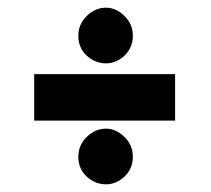

<svg xmlns="http://www.w3.org/2000/svg" viewBox="-20 -522 550 500"><path d="M256 -502Q282 -502 304 -480.5Q326 -459 326 -429Q326 -398 304.5 -377.5Q283 -357 256 -357Q228 -357 206 -377Q184 -397 184 -429Q184 -459 206 -480.5Q228 -502 256 -502ZM436 -329V-208H69V-329ZM256 -187Q282 -187 304 -165.5Q326 -144 326 -114Q326 -83 304.5 -62.5Q283 -42 256 -42Q228 -42 206 -62Q184 -82 184 -114Q184 -144 206 -165.5Q228 -187 256 -187Z"/></svg>

Font: Josefin Sans
Style: Bold
Weight: 700
Designer: Santiago Orozco
Foundry: Typemade
Version: Version 2.000